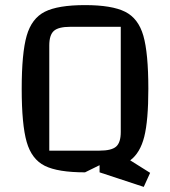

<svg xmlns="http://www.w3.org/2000/svg" viewBox="-20 -660 666 752"><path d="M568 17 543 72 370 15V-13L313 15Q207 15 155.5 -10.5Q104 -36 84.5 -104Q65 -172 65 -312Q65 -452 84.5 -520Q104 -588 155.5 -614Q207 -640 313 -640Q418 -640 470 -614Q522 -588 541.5 -520Q561 -452 561 -312Q561 -188 545 -124.5Q529 -61 490 -32ZM370 -70Q417 -70 435 -86Q453 -102 453 -143V-555H255Q209 -555 191 -539Q173 -523 173 -482V-70Z"/></svg>

Font: Changa
Style: Regular
Weight: 400
Designer: Eduardo Rodriguez Tunni
Foundry: Eduardo Rodriguez Tunni
Version: Version 2.002; ttfautohint (v1.5.10-5e6f)